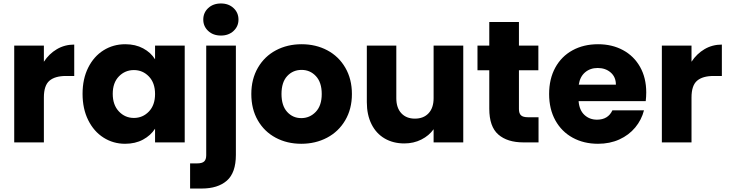

<svg xmlns="http://www.w3.org/2000/svg" viewBox="-20 -821 4202 1107"><path d="M233 -465Q263 -511 308 -537.5Q353 -564 408 -564V-383H361Q297 -383 265 -355.5Q233 -328 233 -259V0H62V-558H233Z M456 -280Q456 -366 488.5 -431Q521 -496 577 -531Q633 -566 702 -566Q761 -566 805.5 -542Q850 -518 874 -479V-558H1045V0H874V-79Q849 -40 804.5 -16Q760 8 701 8Q633 8 577 -27.5Q521 -63 488.5 -128.5Q456 -194 456 -280ZM874 -279Q874 -343 838.5 -380Q803 -417 752 -417Q701 -417 665.5 -380.5Q630 -344 630 -280Q630 -216 665.5 -178.5Q701 -141 752 -141Q803 -141 838.5 -178Q874 -215 874 -279Z M1254 -616Q1209 -616 1180.5 -642.5Q1152 -669 1152 -708Q1152 -748 1180.5 -774.5Q1209 -801 1254 -801Q1298 -801 1326.5 -774.5Q1355 -748 1355 -708Q1355 -669 1326.5 -642.5Q1298 -616 1254 -616ZM1340 72Q1340 175 1288 220.5Q1236 266 1143 266H1076V121H1117Q1145 121 1157 110Q1169 99 1169 74V-558H1340Z M1717 8Q1635 8 1569.5 -27Q1504 -62 1466.5 -127Q1429 -192 1429 -279Q1429 -365 1467 -430.5Q1505 -496 1571 -531Q1637 -566 1719 -566Q1801 -566 1867 -531Q1933 -496 1971 -430.5Q2009 -365 2009 -279Q2009 -193 1970.5 -127.5Q1932 -62 1865.5 -27Q1799 8 1717 8ZM1717 -140Q1766 -140 1800.5 -176Q1835 -212 1835 -279Q1835 -346 1801.5 -382Q1768 -418 1719 -418Q1669 -418 1636 -382.5Q1603 -347 1603 -279Q1603 -212 1635.5 -176Q1668 -140 1717 -140Z M2651 -558V0H2480V-76Q2454 -39 2409.5 -16.5Q2365 6 2311 6Q2247 6 2198 -22.5Q2149 -51 2122 -105Q2095 -159 2095 -232V-558H2265V-255Q2265 -199 2294 -168Q2323 -137 2372 -137Q2422 -137 2451 -168Q2480 -199 2480 -255V-558Z M3085 -145V0H2998Q2905 0 2853 -45.5Q2801 -91 2801 -194V-416H2733V-558H2801V-694H2972V-558H3084V-416H2972V-192Q2972 -167 2984 -156Q2996 -145 3024 -145Z M3706 -288Q3706 -264 3703 -238H3316Q3320 -186 3349.5 -158.5Q3379 -131 3422 -131Q3486 -131 3511 -185H3693Q3679 -130 3642.5 -86Q3606 -42 3551 -17Q3496 8 3428 8Q3346 8 3282 -27Q3218 -62 3182 -127Q3146 -192 3146 -279Q3146 -366 3181.5 -431Q3217 -496 3281 -531Q3345 -566 3428 -566Q3509 -566 3572 -532Q3635 -498 3670.5 -435Q3706 -372 3706 -288ZM3531 -333Q3531 -377 3501 -403Q3471 -429 3426 -429Q3383 -429 3353.5 -404Q3324 -379 3317 -333Z M3967 -465Q3997 -511 4042 -537.5Q4087 -564 4142 -564V-383H4095Q4031 -383 3999 -355.5Q3967 -328 3967 -259V0H3796V-558H3967Z"/></svg>

Font: Fz Poppins
Style: Bold
Weight: 700
Designer: Ninad Kale (Devanagari), Jonny Pinhorn (Latin)
Foundry: Indian Type Foundry
Version: Vit hóa bi Vntype.Com & FontZin.Com